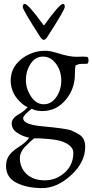

<svg xmlns="http://www.w3.org/2000/svg" viewBox="-20 -677 475 987"><path d="M202 -550Q205 -545 209 -550Q286 -657 304 -657Q313 -657 313 -641.5Q313 -626 225 -490Q214 -472 205 -472Q196 -472 185 -490Q97 -626 97 -641.5Q97 -657 107 -657Q125 -657 202 -550ZM82 134Q82 185 116.5 217.5Q151 250 210 250Q269 250 313 210Q357 170 357 109Q357 84 332.5 67Q308 50 274 43.5Q240 37 179 34H156Q144 42 106 80Q82 108 82 134ZM269.5 -178Q295 -215 295 -263.5Q295 -312 268 -349Q241 -386 201 -386Q161 -386 137 -348.5Q113 -311 113 -266Q113 -221 139.5 -181Q166 -141 205 -141Q244 -141 269.5 -178ZM373 -385 405 -386Q417 -386 426 -385Q435 -384 435 -366.5Q435 -349 426 -349Q389 -349 384 -347Q379 -345 376 -343.5Q373 -342 369 -341Q365 -330 365 -295Q365 -220 317 -163Q269 -106 197 -106Q165 -106 143 -118Q99 -84 99 -69Q99 -37 195 -28Q325 -16 347.5 -6Q370 4 388 15Q418 34 418 77Q418 157 345.5 223.5Q273 290 196.5 290Q120 290 65.5 263Q11 236 11 176Q11 145 26.5 122.5Q42 100 78.5 77Q115 54 130 31Q96 24 68 5.5Q40 -13 40 -44Q40 -63 63 -81Q69 -85 82 -93Q109 -109 122 -127Q108 -130 84 -153Q35 -199 35 -264Q35 -329 89 -372.5Q143 -416 213 -416Q238 -416 272 -405Q335 -385 373 -385Z"/></svg>

Font: EB Garamond
Style: Regular
Weight: 400
Version: Version 0.012